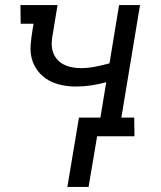

<svg xmlns="http://www.w3.org/2000/svg" viewBox="-20 -540 640 761"><path d="M247 201 293 -74H378L401 -214Q371 -206 341 -201.5Q311 -197 281 -197Q252 -197 223.5 -203Q195 -209 171.5 -222.5Q148 -236 131 -257.5Q114 -279 106.5 -306Q99 -333 101.5 -362.5Q104 -392 109 -422L113 -446H62L61 -520H208L190 -410Q186 -391 185 -372.5Q184 -354 189 -337Q194 -320 205 -306.5Q216 -293 231.5 -285Q247 -277 264.5 -273.5Q282 -270 300 -270Q328 -270 356.5 -275.5Q385 -281 414 -289L452 -520H535L461 -74H512L513 0H365L331 201Z"/></svg>

Font: Iosevka Etoile
Style: Italic
Weight: 400
Italic angle: -9°
Designer: Belleve Invis
Foundry: Belleve Invis
Version: Version 22.1.2; ttfautohint (v1.8.4)